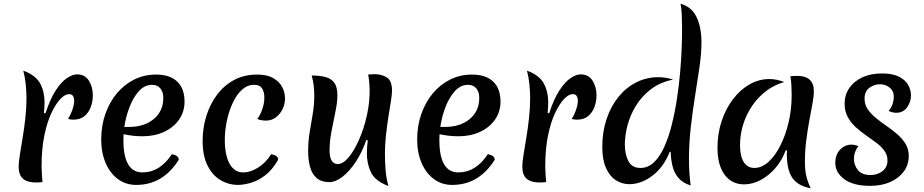

<svg xmlns="http://www.w3.org/2000/svg" viewBox="-20 -977 4958 1030"><path d="M224 -369Q249 -446 279 -492Q309 -538 339 -558Q369 -578 393 -578Q436 -578 457 -544Q478 -510 478 -466Q478 -433 467 -403Q456 -373 433 -354Q410 -335 373 -335Q366 -335 359 -336Q352 -337 345 -339Q356 -355 366.5 -383Q377 -411 378 -435Q378 -451 372 -461.5Q366 -472 350 -472Q329 -472 304 -446Q279 -420 255.5 -370Q232 -320 217.5 -248Q203 -176 203 -85Q203 -65 204.5 -44Q206 -23 208 0Q197 1 189 1.5Q181 2 174 2Q127 2 103.5 -18Q80 -38 80 -84Q80 -106 86.5 -146.5Q93 -187 101.5 -238Q110 -289 116 -343.5Q122 -398 122 -448Q122 -487 118 -525Q114 -563 105 -598Q172 -573 195.5 -529Q219 -485 219 -427Q219 -417 218 -402Q217 -387 216 -371Z M711 15Q655 15 613 -16Q571 -47 547 -102Q523 -157 523 -229Q523 -303 545.5 -366.5Q568 -430 607.5 -477Q647 -524 700.5 -550.5Q754 -577 817 -577Q891 -577 930.5 -539.5Q970 -502 970 -432Q970 -378 941 -336Q912 -294 861 -270Q810 -246 745 -246Q717 -246 691.5 -249Q666 -252 643 -257Q642 -241 642 -226Q642 -52 744 -52Q838 -52 902 -150Q939 -143 939 -120Q854 15 711 15ZM796 -522Q756 -522 725.5 -488.5Q695 -455 675 -403Q655 -351 647 -296H671Q754 -296 805 -338.5Q856 -381 856 -452Q856 -484 840 -503Q824 -522 796 -522Z M1186 -226Q1186 -144 1212 -98Q1238 -52 1285 -52Q1323 -52 1364 -77.5Q1405 -103 1435 -150Q1451 -147 1461.5 -140.5Q1472 -134 1472 -120Q1442 -67 1404 -37.5Q1366 -8 1326.5 3.5Q1287 15 1255 15Q1207 15 1164 -10Q1121 -35 1094 -87.5Q1067 -140 1067 -221Q1067 -291 1087 -355Q1107 -419 1144.5 -469Q1182 -519 1236 -548Q1290 -577 1360 -577Q1412 -577 1445 -558.5Q1478 -540 1493.5 -510.5Q1509 -481 1509 -449Q1509 -419 1496 -392Q1483 -365 1460 -347.5Q1437 -330 1406 -330Q1396 -330 1383.5 -332Q1371 -334 1360 -339Q1374 -355 1386 -388Q1398 -421 1398 -452Q1399 -480 1387 -501Q1375 -522 1343 -522Q1307 -522 1278 -495.5Q1249 -469 1228.5 -425Q1208 -381 1197 -329Q1186 -277 1186 -226Z M2064 21Q1994 -5 1971 -51Q1948 -97 1948 -156Q1948 -172 1949.5 -189Q1951 -206 1953 -224L1945 -226Q1922 -159 1888 -108Q1854 -57 1817 -28.5Q1780 0 1748 0Q1703 0 1678 -22.5Q1653 -45 1643 -82.5Q1633 -120 1633 -166Q1633 -219 1641.5 -269.5Q1650 -320 1658 -368Q1666 -416 1666 -462Q1666 -490 1663 -517Q1660 -544 1652 -572Q1694 -572 1725 -564Q1756 -556 1773 -533.5Q1790 -511 1790 -465Q1790 -429 1779.5 -378.5Q1769 -328 1758.5 -273.5Q1748 -219 1748 -171Q1748 -97 1792 -97Q1820 -97 1850 -132.5Q1880 -168 1906 -227Q1932 -286 1948 -357Q1964 -428 1963 -499Q1962 -540 1955 -577Q1965 -578 1974 -578.5Q1983 -579 1990 -579Q2028 -579 2055.5 -561.5Q2083 -544 2083 -490Q2083 -471 2077 -434Q2071 -397 2063.5 -349.5Q2056 -302 2050.5 -251.5Q2045 -201 2045 -154Q2045 -108 2048.5 -64Q2052 -20 2064 21Z M2406 15Q2350 15 2308 -16Q2266 -47 2242 -102Q2218 -157 2218 -229Q2218 -303 2240.5 -366.5Q2263 -430 2302.5 -477Q2342 -524 2395.5 -550.5Q2449 -577 2512 -577Q2586 -577 2625.5 -539.5Q2665 -502 2665 -432Q2665 -378 2636 -336Q2607 -294 2556 -270Q2505 -246 2440 -246Q2412 -246 2386.5 -249Q2361 -252 2338 -257Q2337 -241 2337 -226Q2337 -52 2439 -52Q2533 -52 2597 -150Q2634 -143 2634 -120Q2549 15 2406 15ZM2491 -522Q2451 -522 2420.5 -488.5Q2390 -455 2370 -403Q2350 -351 2342 -296H2366Q2449 -296 2500 -338.5Q2551 -381 2551 -452Q2551 -484 2535 -503Q2519 -522 2491 -522Z M2926 -369Q2951 -446 2981 -492Q3011 -538 3041 -558Q3071 -578 3095 -578Q3138 -578 3159 -544Q3180 -510 3180 -466Q3180 -433 3169 -403Q3158 -373 3135 -354Q3112 -335 3075 -335Q3068 -335 3061 -336Q3054 -337 3047 -339Q3058 -355 3068.5 -383Q3079 -411 3080 -435Q3080 -451 3074 -461.5Q3068 -472 3052 -472Q3031 -472 3006 -446Q2981 -420 2957.5 -370Q2934 -320 2919.5 -248Q2905 -176 2905 -85Q2905 -65 2906.5 -44Q2908 -23 2910 0Q2899 1 2891 1.5Q2883 2 2876 2Q2829 2 2805.5 -18Q2782 -38 2782 -84Q2782 -106 2788.5 -146.5Q2795 -187 2803.5 -238Q2812 -289 2818 -343.5Q2824 -398 2824 -448Q2824 -487 2820 -525Q2816 -563 2807 -598Q2874 -573 2897.5 -529Q2921 -485 2921 -427Q2921 -417 2920 -402Q2919 -387 2918 -371Z M3573 -163Q3540 -80 3480 -34.5Q3420 11 3356 11Q3317 11 3284 -10Q3251 -31 3231 -75.5Q3211 -120 3211 -188Q3211 -270 3234 -338.5Q3257 -407 3298 -457.5Q3339 -508 3394 -535.5Q3449 -563 3512 -563Q3532 -563 3552.5 -559.5Q3573 -556 3591 -550Q3521 -536 3471.5 -498Q3422 -460 3391 -409Q3360 -358 3346 -303.5Q3332 -249 3332 -202Q3332 -150 3351 -113Q3370 -76 3416 -76Q3457 -76 3489 -107Q3521 -138 3544.5 -191Q3568 -244 3584.5 -310.5Q3601 -377 3612 -450Q3623 -523 3629 -593Q3635 -663 3637 -722.5Q3639 -782 3639 -822Q3639 -861 3637.5 -895.5Q3636 -930 3631 -957Q3691 -940 3717 -885Q3743 -830 3743 -750Q3743 -690 3732.5 -617.5Q3722 -545 3709 -464Q3696 -383 3686 -296.5Q3676 -210 3676 -122Q3676 -51 3685 18Q3642 4 3619.5 -22.5Q3597 -49 3588 -85Q3579 -121 3578 -162Z M4195 -171Q4176 -118 4140.5 -76.5Q4105 -35 4061 -11.5Q4017 12 3972 12Q3905 12 3867 -40Q3829 -92 3829 -184Q3829 -260 3851 -326.5Q3873 -393 3911.5 -444Q3950 -495 4000.5 -524Q4051 -553 4108 -553Q4145 -553 4188 -537Q4119 -518 4065 -467.5Q4011 -417 3980.5 -346Q3950 -275 3950 -197Q3950 -139 3970 -107.5Q3990 -76 4027 -76Q4066 -76 4102 -108Q4138 -140 4166 -195.5Q4194 -251 4210.5 -320.5Q4227 -390 4227 -466Q4227 -493 4225.5 -520.5Q4224 -548 4220 -568Q4230 -569 4237.5 -569.5Q4245 -570 4256 -570Q4346 -570 4346 -488Q4346 -462 4338.5 -421Q4331 -380 4321.5 -329Q4312 -278 4305 -222Q4298 -166 4298 -111Q4298 -68 4304.5 -37Q4311 -6 4329 33Q4260 20 4230.5 -23Q4201 -66 4201 -151Q4201 -163 4202 -169Z M4648 20Q4557 20 4509 -16Q4461 -52 4461 -103Q4461 -147 4486.5 -174Q4512 -201 4548 -201Q4556 -201 4565.5 -199Q4575 -197 4585 -193Q4561 -163 4561 -125Q4561 -91 4582.5 -64.5Q4604 -38 4650 -38Q4671 -38 4692.5 -46.5Q4714 -55 4727.5 -72.5Q4741 -90 4741 -116Q4741 -145 4724.5 -168Q4708 -191 4682 -210.5Q4656 -230 4626.5 -250.5Q4597 -271 4571 -294.5Q4545 -318 4528 -349Q4511 -380 4511 -421Q4511 -468 4536 -504.5Q4561 -541 4606 -562Q4651 -583 4711 -583Q4768 -583 4802 -566Q4836 -549 4851.5 -522Q4867 -495 4867 -466Q4867 -430 4846 -401Q4825 -372 4788 -372Q4768 -372 4747 -382Q4762 -399 4768.5 -420Q4775 -441 4775 -456Q4775 -490 4752 -507.5Q4729 -525 4701 -525Q4670 -525 4644 -506Q4618 -487 4618 -448Q4618 -416 4635 -391Q4652 -366 4679 -344Q4706 -322 4736.5 -301Q4767 -280 4794 -256.5Q4821 -233 4838 -205Q4855 -177 4855 -141Q4855 -93 4828.5 -57Q4802 -21 4755.5 -0.5Q4709 20 4648 20Z"/></svg>

Font: Merienda Medium
Style: Regular
Weight: 500
Designer: Eduardo Rodriguez Tunni
Foundry: Eduardo Rodriguez Tunni
Version: Version 2.001; ttfautohint (v1.8.4.7-5d5b)